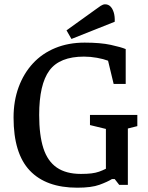

<svg xmlns="http://www.w3.org/2000/svg" viewBox="-20 -859 686 892"><path d="M339 13Q194 13 118.5 -66.5Q43 -146 43 -313Q43 -390 66.5 -454Q90 -518 133 -564.5Q176 -611 237 -636Q298 -661 373 -661Q447 -661 495 -650.5Q543 -640 564 -631V-469H508L482 -577Q461 -585 430.5 -590.5Q400 -596 370 -596Q257 -596 209.5 -531.5Q162 -467 162 -325Q162 -231 181.5 -170.5Q201 -110 244 -80.5Q287 -51 356 -51Q385 -51 405 -53.5Q425 -56 440.5 -61.5Q456 -67 472 -75V-260L398 -278V-325H618V-273L574 -262V0H534L513 -27H500Q479 -14 442 -0.5Q405 13 339 13ZM312 -678 289 -718 424 -815Q437 -825 448 -832Q459 -839 468 -839Q483 -839 493 -829Q503 -819 508.5 -801Q514 -783 513 -758Z"/></svg>

Font: Faustina Medium
Style: Regular
Weight: 500
Designer: Alfonso Garcia
Foundry: http://www.omnibus-type.com
Version: Version 1.200